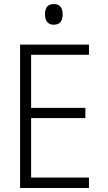

<svg xmlns="http://www.w3.org/2000/svg" viewBox="-20 -936 540 956"><path d="M80 0V-714H423V-663H135V-399H405V-348H135V-52H423V0ZM248 -813Q226 -813 215 -826.5Q204 -840 204 -864Q204 -916 248 -916Q292 -916 292 -864Q292 -840 281.5 -826.5Q271 -813 248 -813Z"/></svg>

Font: Noto Sans Mono ExtraCondensed Light
Style: Regular
Weight: 300
Width: 2
Designer: Monotype Design Team
Foundry: Monotype Imaging Inc.
Version: Version 2.014; ttfautohint (v1.8.4.7-5d5b)